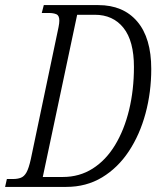

<svg xmlns="http://www.w3.org/2000/svg" viewBox="-40 -734 623 754"><path d="M-20 0 -13 -31H11Q29 -31 42 -36Q55 -41 64 -57Q73 -73 81 -109L185 -604Q187 -613 190 -628Q193 -643 193 -653Q193 -673 181.5 -678Q170 -683 152 -683H124L132 -714H346Q444 -714 499 -649.5Q554 -585 554 -463Q554 -372 531.5 -288.5Q509 -205 466 -140Q423 -75 361 -37.5Q299 0 220 0ZM207 -39Q272 -39 324 -72Q376 -105 412 -164.5Q448 -224 467 -302.5Q486 -381 486 -471Q486 -573 445 -624.5Q404 -676 332 -676H263L128 -39Z"/></svg>

Font: Noto Serif ExtraCondensed Light
Style: Italic
Weight: 300
Width: 2
Italic angle: -12°
Designer: Monotype Design Team
Foundry: Monotype Imaging Inc.
Version: Version 2.014; ttfautohint (v1.8.4.7-5d5b)